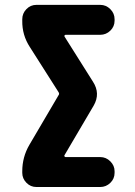

<svg xmlns="http://www.w3.org/2000/svg" viewBox="-20 -750 540 770"><path d="M381.8 -730.5Q405.3 -730.5 422.4 -713.4Q439.5 -696.3 439.5 -672.9V-667Q439.5 -643.6 422.4 -627Q405.3 -610.4 381.8 -610.4H243.2Q240.2 -610.4 238.8 -607.9Q237.3 -605.5 239.3 -602.5L352.5 -422.9Q383.8 -375 355.5 -326.2L238.3 -127Q237.3 -125 238.8 -122.6Q240.2 -120.1 243.2 -120.1H381.8Q405.3 -120.1 422.4 -103Q439.5 -85.9 439.5 -63.5V-56.6Q439.5 -33.2 422.4 -16.6Q405.3 0 381.8 0H126Q102.5 0 85.9 -17.1Q69.3 -34.2 69.3 -56.6V-63.5Q69.3 -120.1 97.7 -168.9L214.8 -368.2Q219.7 -374 213.9 -381.8L99.6 -561.5Q68.4 -609.4 69.3 -667V-672.9Q69.3 -696.3 85.9 -713.4Q102.5 -730.5 126 -730.5Z"/></svg>

Font: Rounded Mgen+ 2m bold
Style: Bold
Weight: 700
Designer: [Source Han Sans]
Ryoko NISHIZUKA  (kana & ideographs); Paul D. Hunt (Latin, Greek & Cyrillic); Wenlong ZHANG  (bopomofo
Version: Version 1.059.20150602